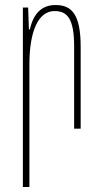

<svg xmlns="http://www.w3.org/2000/svg" viewBox="-20 -512 410 764"><path d="M71 232H97V-256C97 -389 133 -468 197 -468C249 -468 275 -436 275 -327V0H301V-326C301 -457 264 -492 201 -492C148 -492 113 -460 99 -395H95L92 -482H71Z"/></svg>

Font: Noto Sans Armenian ExtraCondensed Thin
Style: Regular
Weight: 100
Width: 2
Designer: Monotype Design Team
Foundry: Monotype Imaging Inc.
Version: Version 2.008